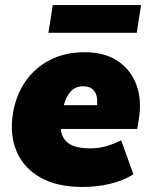

<svg xmlns="http://www.w3.org/2000/svg" viewBox="-20 -729 595 761"><path d="M307 12Q206 12 140 -25.5Q74 -63 46 -128.5Q18 -194 31 -278Q43 -352 81 -406.5Q119 -461 178.5 -491.5Q238 -522 315 -522Q395 -522 447 -487Q499 -452 521 -392Q543 -332 530 -255L524 -218H221Q224 -181 251.5 -161Q279 -141 338 -141Q369 -141 397.5 -148.5Q426 -156 460 -173L509 -38Q466 -12 415 0Q364 12 307 12ZM310 -387Q278 -387 259.5 -365.5Q241 -344 233 -312H365Q368 -351 353 -369Q338 -387 310 -387ZM172 -599 189 -709H539L522 -599Z"/></svg>

Font: Mulish ExtraBlack
Style: Italic
Weight: 1000
Italic angle: -9°
Designer: Vernon Adams
Foundry: Vernon Adams
Version: Version 3.603; ttfautohint (v1.8.3)